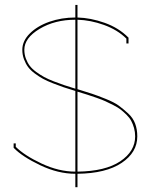

<svg xmlns="http://www.w3.org/2000/svg" viewBox="-20 -716 620 790"><path d="M290 -695.8H298.8V-644Q353 -642.6 410.6 -622.1Q468.3 -601.6 507.8 -562L508.8 -561V-537.1H500V-557.1Q463.4 -593.3 408 -613.3Q352.5 -633.3 298.8 -634.8V-349.1Q338.9 -336.9 359.9 -329.8Q380.9 -322.8 415 -309.1Q449.2 -295.4 467.8 -282Q486.3 -268.6 506.8 -249.8Q527.3 -231 536.1 -207.3Q544.9 -183.6 544.9 -154.8Q544.9 -88.9 480.5 -45.7Q416 -2.4 298.8 -1V54.2H290V-1Q219.2 -1 145.5 -36.1Q71.8 -71.3 37.1 -106.9L36.1 -107.9V-126H44.9V-111.8Q80.6 -76.2 151.4 -43Q222.2 -9.8 290 -9.8V-341.8Q260.7 -350.6 242.7 -356.7Q224.6 -362.8 199 -372.8Q173.3 -382.8 157.2 -391.6Q141.1 -400.4 123.3 -413.6Q105.5 -426.8 95.5 -440.4Q85.4 -454.1 78.6 -472.4Q71.8 -490.7 71.8 -511.2Q71.8 -547.4 102.5 -578.1Q133.3 -608.9 183.3 -626.5Q233.4 -644 290 -644ZM290 -351.1V-634.8Q205.6 -634.8 142.8 -597.2Q80.1 -559.6 80.1 -511.2Q80.1 -492.2 86.4 -475.1Q92.8 -458 102.5 -445.1Q112.3 -432.1 129.2 -419.9Q146 -407.7 161.6 -399.2Q177.2 -390.6 201.7 -381.1Q226.1 -371.6 244.1 -365.7Q262.2 -359.9 290 -351.1ZM298.8 -338.9V-9.8Q413.1 -11.2 474.6 -52.2Q536.1 -93.3 536.1 -154.8Q536.1 -172.9 531.5 -189.2Q526.9 -205.6 520 -218.5Q513.2 -231.4 500.5 -243.9Q487.8 -256.3 476.6 -265.1Q465.3 -273.9 446 -283.7Q426.8 -293.5 413.3 -299.6Q399.9 -305.7 376.2 -314Q352.5 -322.3 338.4 -326.7Q324.2 -331.1 298.8 -338.9Z"/></svg>

Font: Rawengulk
Style: Ultralight
Weight: 200
Version: Version 0.92